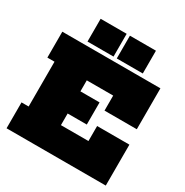

<svg xmlns="http://www.w3.org/2000/svg" viewBox="-216 -1155 1279 1329"><g transform="rotate(30 423.5 -491.0)"><path d="M489 -477V-300H205V-477ZM556 -327H814V0H21V-207H78V-565H21V-772H805V-445H547V-565H336V-207H556ZM206 -982H414V-800H206ZM440 -982H648V-800H440Z"/></g></svg>

Font: Hepta Slab Black
Style: Regular
Weight: 900
Designer: Michael LaGattuta
Foundry: Michael LaGattuta
Version: Version 1.102